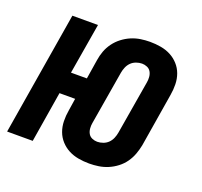

<svg xmlns="http://www.w3.org/2000/svg" viewBox="-101 -640 800 761"><g transform="rotate(20 299.0 -260.0)"><path d="M346 8Q323 8 300.5 4Q278 0 259 -10Q240 -20 225.5 -36Q211 -52 203.5 -72.5Q196 -93 195.5 -116Q195 -139 199 -162L207 -214H141L106 0H-2L84 -520H192L156 -306H223L236 -388Q239 -408 246 -427Q253 -446 265.5 -463Q278 -480 295 -493Q312 -506 331 -514Q350 -522 370 -525Q390 -528 409 -528Q433 -528 455.5 -524Q478 -520 497 -510Q516 -500 530.5 -484Q545 -468 552.5 -447.5Q560 -427 560.5 -404Q561 -381 557 -358L520 -132Q516 -112 509 -93Q502 -74 490 -57Q478 -40 461 -27Q444 -14 425 -6Q406 2 386 5Q366 8 347 8H346Q346 8 346 8Q346 8 346 8ZM347 -84Q359 -84 371.5 -88.5Q384 -93 393 -102Q402 -111 407 -123Q412 -135 414 -147L452 -373Q454 -384 453 -396Q452 -408 446.5 -417.5Q441 -427 430.5 -431.5Q420 -436 409 -436Q397 -436 384.5 -431.5Q372 -427 363 -418Q354 -409 349 -397Q344 -385 342 -373L304 -147Q302 -136 303 -124Q304 -112 309.5 -102.5Q315 -93 325.5 -88.5Q336 -84 347 -84Z"/></g></svg>

Font: Iosevka SS04 SmBd Ex Obl
Style: Regular
Weight: 600
Width: 7
Italic angle: -9°
Monospace: yes
Designer: Belleve Invis
Foundry: Belleve Invis
Version: Version 19.0.0; ttfautohint (v1.8.4)